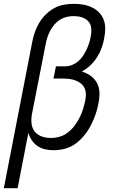

<svg xmlns="http://www.w3.org/2000/svg" viewBox="-47 -772 617 1002"><path d="M-27 210 122 -557Q127 -582 136 -607Q145 -632 159 -655Q173 -678 193 -697.5Q213 -717 237 -730Q261 -743 287 -747.5Q313 -752 338 -752Q363 -752 386.5 -748Q410 -744 431.5 -734Q453 -724 469 -708Q485 -692 493.5 -670.5Q502 -649 502 -624Q502 -599 497 -574Q493 -549 484 -523.5Q475 -498 460.5 -475Q446 -452 425.5 -432Q405 -412 380 -399Q406 -391 426.5 -376Q447 -361 459 -339Q471 -317 472 -289.5Q473 -262 467 -234Q462 -205 452 -176Q442 -147 428 -119.5Q414 -92 394 -67Q374 -42 348.5 -23Q323 -4 292.5 4Q262 12 233 12Q210 12 188 7Q166 2 148.5 -10Q131 -22 119 -40Q107 -58 101 -79L45 210ZM218 -52Q241 -52 264 -58.5Q287 -65 307 -80.5Q327 -96 342 -116Q357 -136 368 -157.5Q379 -179 386 -201.5Q393 -224 398 -247Q401 -264 401 -281Q401 -298 394 -312.5Q387 -327 375 -336.5Q363 -346 347.5 -352Q332 -358 315.5 -360Q299 -362 282 -362H232L245 -426H295Q312 -426 329.5 -433Q347 -440 361.5 -452.5Q376 -465 386.5 -481Q397 -497 405 -514Q413 -531 418.5 -548.5Q424 -566 427 -584Q431 -605 429 -626Q427 -647 413 -661.5Q399 -676 379.5 -682Q360 -688 338 -688Q320 -688 302 -684Q284 -680 267.5 -670Q251 -660 238 -645Q225 -630 216 -613.5Q207 -597 201 -579.5Q195 -562 192 -545L119 -173Q115 -148 118 -124.5Q121 -101 135.5 -84Q150 -67 172 -59.5Q194 -52 218 -52Z"/></svg>

Font: Lode
Style: Italic
Weight: 400
Italic angle: -11°
Monospace: yes
Designer: Belleve Invis
Foundry: Belleve Invis
Version: Version 29.2.0; ttfautohint (v1.8.3)